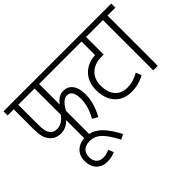

<svg xmlns="http://www.w3.org/2000/svg" viewBox="-160 -957 1552 1552"><g transform="rotate(-45 616.0 -180.5)"><path d="M360 -575H620V-622H0V-575H70V-356C70 -279 80 -242 105 -211C126 -184 158 -166 203 -166C249 -166 283 -187 308 -214V0H360V-268C392 -326 423 -351 454 -351C495 -351 515 -316 515 -252C515 -185 493 -125 463 -73L509 -47C544 -110 567 -178 567 -253C567 -350 520 -398 460 -398C418 -398 388 -377 360 -339ZM122 -575H308V-275C279 -236 248 -214 204 -214C179 -214 159 -223 146 -240C129 -261 122 -288 122 -359Z M397 241 378 196C355 207 334 214 307 214C266 214 227 192 227 128C227 73 261 40 322 40C401 40 449 95 511 213L554 191C497 86 435 -7 319 -7C231 -7 179 49 179 126C179 208 229 261 308 261C340 261 370 254 397 241Z M1026 -575V-622H608V-575H845V-420C737 -415 650 -343 650 -215C650 -75 731 0 844 0C899 0 950 -14 996 -39L977 -87C931 -62 897 -49 843 -49C764 -49 702 -99 702 -214C702 -266 721 -307 751 -333C781 -360 821 -374 877 -374H897V-575Z M1142 -575H1232V-622H1013V-575H1090V0H1142Z"/></g></svg>

Font: Noto Sans Devanagari Condensed Light
Style: Regular
Weight: 300
Width: 3
Designer: Jelle Bosma - Monotype Design Team
Foundry: Monotype Imaging Inc.
Version: Version 2.004